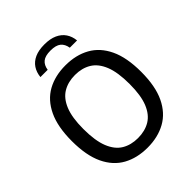

<svg xmlns="http://www.w3.org/2000/svg" viewBox="-257 -1093 1252 1252"><g transform="rotate(-45 369.0 -467.0)"><path d="M369 9.5Q273 9.5 201 -30.2Q129 -70 89.2 -154Q49.5 -238 49.5 -370Q49.5 -502 89.5 -586Q129.5 -670 201.2 -709.8Q273 -749.5 369 -749.5Q465.5 -749.5 537.5 -709.5Q609.5 -669.5 649.2 -585.8Q689 -502 689 -370Q689 -238 649 -154.2Q609 -70.5 537 -30.5Q465 9.5 369 9.5ZM369 -79Q433.5 -79 480.8 -107.2Q528 -135.5 553.8 -198.8Q579.5 -262 579.5 -367Q579.5 -475.5 553.5 -539.8Q527.5 -604 480.2 -632.5Q433 -661 369 -661Q305 -661 257.8 -633Q210.5 -605 184.5 -541.8Q158.5 -478.5 158.5 -373Q158.5 -264.5 184.5 -200Q210.5 -135.5 257.8 -107.2Q305 -79 369 -79ZM200 -810.5Q204 -851 223.8 -880.8Q243.5 -910.5 279.5 -926.8Q315.5 -943 368.5 -943Q421.5 -943 457.8 -926.5Q494 -910 514 -880.2Q534 -850.5 538 -810.5H471Q465 -848 441.5 -867.2Q418 -886.5 368.5 -886.5Q319 -886.5 295.8 -867.2Q272.5 -848 267 -810.5Z"/></g></svg>

Font: Encode Sans Condensed Thin Medium
Style: Regular
Weight: 500
Version: Version 3.002